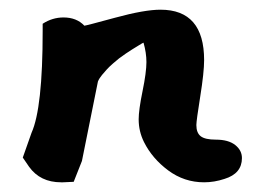

<svg xmlns="http://www.w3.org/2000/svg" viewBox="-20 -385 546 396"><path d="M27 -60 45 -111Q68 -162 68 -321V-336Q88 -349 111 -349Q138 -349 154 -332Q157 -332 217.5 -348.5Q278 -365 311 -365Q401 -365 401 -261Q401 -236 393 -186Q385 -136 385 -127Q385 -111 394 -104Q403 -97 425 -97Q451 -97 465 -86Q479 -75 479 -59Q479 -27 443 -16Q422 -9 401 -9Q360 -9 327 -33.5Q294 -58 277 -92Q266 -114 266 -139Q266 -158 274 -197Q282 -236 282 -257Q282 -276 276 -297Q275 -297 265.5 -291Q256 -285 252.5 -283Q249 -281 239.5 -274.5Q230 -268 225.5 -264.5Q221 -261 213 -254Q205 -247 200.5 -242Q196 -237 190.5 -230.5Q185 -224 182 -217L149 -53L132 -10L110 -9H106Q63 -9 40 -41Z"/></svg>

Font: NaniFont Regular
Style: Regular
Weight: 400
Designer: Nanigashitei
Version: Version 1.036